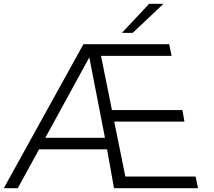

<svg xmlns="http://www.w3.org/2000/svg" viewBox="-52 -997 1133 1017"><path d="M42 0H-32L390 -763H844L857 -701H483L541 -414H914L925 -353H553L612 -62H984L997 0H552L515 -206H155ZM421 -693 188 -267H504ZM651 -823H594L738 -977H814Z"/></svg>

Font: Open Sauce One Light Italic
Style: Regular
Weight: 300
Italic angle: -10°
Designer: Alfredo Marco Pradil
Foundry: Creative Sauce Fz LLC
Version: Version 1.477